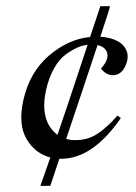

<svg xmlns="http://www.w3.org/2000/svg" viewBox="-20 -598 437 618"><path d="M262 -454Q246 -452 229.5 -445Q213 -438 192 -423Q171 -408 154 -378Q137 -348 128 -307Q107 -208 165 -164Q182 -212 262 -454ZM389 -430Q395 -408 382 -382.5Q369 -357 345 -356Q323 -355 305 -377Q327 -402 326 -420Q325 -445 294 -453Q239 -287 193 -151Q205 -147 222 -147Q263 -147 294 -167.5Q325 -188 358 -226L369 -218Q277 -85 174 -87H171L142 0Q111 1 110 0L142 -91Q93 -104 65.5 -150.5Q38 -197 55 -275Q75 -365 137 -418.5Q199 -472 270 -479L303 -578H334Q334 -573 303 -480Q375 -474 389 -430Z"/></svg>

Font: GFS Artemisia
Style: Italic
Weight: 400
Italic angle: -12°
Designer: Takis Katsoulidis and George D. Matthiopoulos
Foundry: George Matthiopoulos and Takis Katsoulidis
Version: Version 1.0